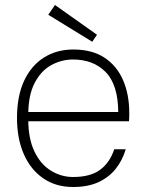

<svg xmlns="http://www.w3.org/2000/svg" viewBox="-20 -736 580 768"><path d="M272 12Q203 12 152.5 -23Q102 -58 75 -120Q48 -182 48 -264Q48 -352 76.5 -413Q105 -474 156 -506Q207 -538 273 -538Q349 -538 398.5 -505Q448 -472 472.5 -415Q497 -358 497 -285Q497 -277 497 -269.5Q497 -262 496 -251H79V-288H453Q452 -398 402.5 -448Q353 -498 272 -498Q226 -498 185 -475.5Q144 -453 118.5 -404Q93 -355 93 -276V-259Q93 -182 117.5 -130.5Q142 -79 183.5 -53.5Q225 -28 272 -28Q341 -28 380 -56.5Q419 -85 437 -139H483Q470 -95 443 -61Q416 -27 374 -7.5Q332 12 272 12ZM349 -569 173 -677 200 -716 368 -597Z"/></svg>

Font: DM Sans 9pt ExtraLight
Style: Regular
Weight: 250
Version: Version 4.004;gftools[0.9.30]